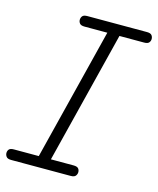

<svg xmlns="http://www.w3.org/2000/svg" viewBox="-141 -853 769 934"><g transform="rotate(15 243.5 -386.0)"><path d="M124 -29 303 -744H364L185 -29ZM182 -719Q164 -719 157.5 -727Q151 -735 151 -745Q151 -756 157.5 -764Q164 -772 182 -772H482Q500 -772 506.5 -764Q513 -756 513 -745Q513 -735 506.5 -727Q500 -719 482 -719ZM5 0Q-13 0 -19.5 -8.5Q-26 -17 -26 -27Q-26 -38 -19.5 -45.5Q-13 -53 5 -53H305Q323 -53 329.5 -45.5Q336 -38 336 -27Q336 -17 329.5 -8.5Q323 0 305 0Z"/></g></svg>

Font: Edu TAS Beginner
Style: Regular
Weight: 400
Designer: Tina and Corey Anderson
Foundry: Google for Education
Version: Version 1.003